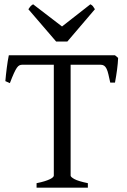

<svg xmlns="http://www.w3.org/2000/svg" viewBox="-20 -872 591 892"><path d="M149.9 0V-21Q172.4 -25.4 187.7 -30.3Q203.1 -35.2 212.4 -39.8Q221.7 -44.4 225.8 -48.6Q230 -52.7 230 -56.2V-571.3H84Q76.7 -571.3 70.6 -568.6Q64.5 -565.9 58.3 -557.1Q52.2 -548.3 44.4 -531.2Q36.6 -514.2 25.9 -485.8L4.9 -495.1Q7.3 -523.9 11.5 -556.6Q15.6 -589.4 21 -615.2H514.2L528.8 -603Q527.8 -578.1 523.9 -548.6Q520 -519 514.2 -488.3H492.2Q487.3 -510.7 483.6 -526.6Q480 -542.5 475.1 -552.5Q470.2 -562.5 463.6 -566.9Q457 -571.3 446.8 -571.3H308.1V-56.2Q308.1 -49.8 325.7 -40Q343.3 -30.3 388.2 -21V0ZM293 -679.2H240.7L111.8 -829.1Q115.2 -834 117.7 -837.4Q120.1 -840.8 122.3 -843.3Q124.5 -845.7 127.2 -847.7Q129.9 -849.6 133.8 -852.1L268.1 -749L399.9 -852.1Q408.2 -847.7 411.6 -843.3Q415 -838.9 420.9 -829.1Z"/></svg>

Font: Gentium Plus
Style: Regular
Weight: 400
Designer: J. Victor Gaultney, Annie Olsen, Iska Routamaa
Foundry: SIL International
Version: Version 1.510